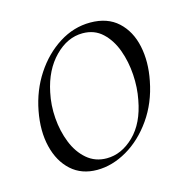

<svg xmlns="http://www.w3.org/2000/svg" viewBox="-71 -468 538 550"><g transform="rotate(-15 198.0 -192.5)"><path d="M153 14Q107 14 76.5 -13.5Q46 -41 34.5 -88Q23 -135 34 -193Q45 -251 75.5 -297.5Q106 -344 149.5 -371.5Q193 -399 242 -399Q293 -399 324 -370.5Q355 -342 365 -295Q375 -248 364 -193Q352 -131 319 -84Q286 -37 242 -11.5Q198 14 153 14ZM188 -11Q232 -11 269 -47Q306 -83 318 -149Q325 -184 322.5 -223Q320 -262 307.5 -296.5Q295 -331 271.5 -353Q248 -375 213 -375Q168 -375 130.5 -337Q93 -299 80 -236Q72 -199 75 -160Q78 -121 91.5 -87Q105 -53 129.5 -32Q154 -11 188 -11Z"/></g></svg>

Font: Cormorant Light Light
Style: Italic
Weight: 300
Italic angle: -10°
Version: Version 4.000